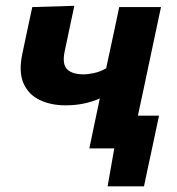

<svg xmlns="http://www.w3.org/2000/svg" viewBox="-20 -524 624 678"><path d="M295.5 0Q304 -41.5 313.5 -86.5Q323 -131.5 332.5 -176.5Q277.5 -152 212 -152Q160 -152 120.5 -170.8Q81 -189.5 63.2 -229.5Q45.5 -269.5 58.5 -332.5Q69.5 -384.5 77.5 -422.2Q85.5 -460 94 -499L242.5 -503.5Q234.5 -467 226.8 -429.8Q219 -392.5 208.5 -343Q199 -298.5 216.5 -280Q234 -261.5 275 -261.5Q292 -261.5 314 -266.5Q336 -271.5 355 -283L359.5 -304.5Q373 -366 382.2 -409.8Q391.5 -453.5 401 -499H548.5Q537 -445.5 526 -393.2Q515 -341 499 -266L488.5 -216Q482.5 -188.5 477.2 -163.5Q472 -138.5 467 -115.5H541.5Q535 -84 527.8 -50.8Q520.5 -17.5 514 14Q507.5 44 501 74.2Q494.5 104.5 488.5 134H360L383.5 0Z"/></svg>

Font: Commissioner
Style: Bold Italic
Weight: 700
Italic angle: -12°
Designer: Kostas Bartsokas
Foundry: Kostas Bartsokas
Version: Version 1.000; ttfautohint (v1.8.3)